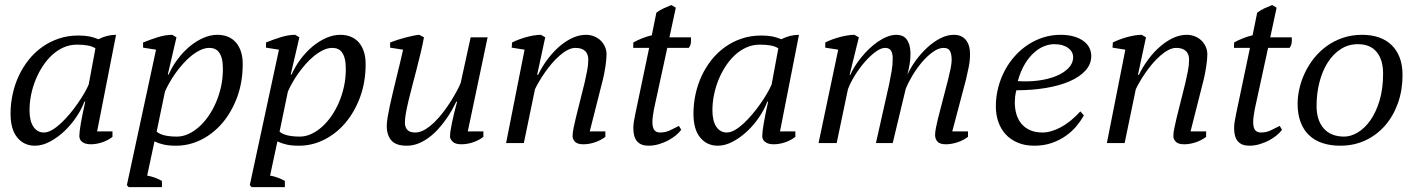

<svg xmlns="http://www.w3.org/2000/svg" viewBox="-20 -582 5762 781"><path d="M158.2 -43Q173.8 -43 191.7 -53.2Q209.5 -63.5 227.5 -80.3Q245.6 -97.2 263.2 -118.2Q280.8 -139.2 295.9 -160.9Q311 -182.6 322.8 -202.9Q334.5 -223.1 340.8 -238.3L368.2 -385.3Q355.5 -393.6 336.9 -397Q318.4 -400.4 293 -400.4Q264.2 -400.4 238.8 -389.2Q213.4 -377.9 192.1 -358.4Q170.9 -338.9 153.8 -312.7Q136.7 -286.6 124.8 -257.1Q112.8 -227.5 106.4 -195.8Q100.1 -164.1 100.1 -133.8Q100.1 -89.8 116 -66.4Q131.8 -43 158.2 -43ZM323.2 -168.5Q312 -137.7 290.5 -106Q269 -74.2 241.7 -48.3Q214.4 -22.5 183.1 -5.9Q151.9 10.7 122.1 10.7Q77.6 10.7 50.3 -22.5Q22.9 -55.7 22.9 -119.6Q22.9 -159.7 31.5 -199Q40 -238.3 56.4 -273.4Q72.8 -308.6 96.7 -338.6Q120.6 -368.7 151.4 -390.6Q182.1 -412.6 219 -425Q255.9 -437.5 298.8 -437.5Q324.7 -437.5 343.3 -433.8Q361.8 -430.2 380.4 -422.4Q415.5 -440.4 452.1 -440.4L375 -47.4H437.5V-25.4Q420.4 -11.7 396.5 -3.4Q372.6 4.9 349.1 4.9Q336.4 4.9 327.6 2Q318.8 -1 313.2 -5.6Q307.6 -10.3 305.2 -16.4Q302.7 -22.5 302.7 -28.3Q302.7 -61 326.7 -168.5Z M578.6 132.3Q593.8 134.8 609.1 140.4Q624.5 146 638.7 153.8V179.2H503.4L496.1 170.9L614.7 -379.9L562 -388.2V-409.2Q590.8 -420.9 622.1 -430.7Q653.3 -440.4 680.7 -440.4L697.8 -430.2L662.6 -278.8H666Q681.2 -313 703.6 -342.5Q726.1 -372.1 752.4 -393.8Q778.8 -415.5 807.6 -428Q836.4 -440.4 864.3 -440.4Q887.2 -440.4 906.2 -432.9Q925.3 -425.3 938.7 -410.4Q952.1 -395.5 959.7 -373.3Q967.3 -351.1 967.3 -321.8Q967.3 -247.6 944.6 -186.5Q921.9 -125.5 884.3 -81.5Q846.7 -37.6 797.9 -13.4Q749 10.7 696.8 10.7Q667 10.7 647 6.3Q627 2 608.4 -6.8ZM832 -387.2Q813.5 -387.2 794.7 -378.2Q775.9 -369.1 757.8 -354.5Q739.7 -339.8 723.1 -321Q706.5 -302.2 692.6 -282.5Q678.7 -262.7 668 -243.4Q657.2 -224.1 650.9 -209L617.2 -46.4Q640.6 -26.4 699.7 -26.4Q722.7 -26.4 745.4 -36.6Q768.1 -46.9 788.8 -65.2Q809.6 -83.5 827.4 -108.9Q845.2 -134.3 858.4 -164.8Q871.6 -195.3 879.2 -230Q886.7 -264.6 886.7 -301.3Q886.7 -325.2 882.8 -341.6Q878.9 -357.9 871.6 -368.2Q864.3 -378.4 854.2 -382.8Q844.2 -387.2 832 -387.2Z M1078.6 132.3Q1093.8 134.8 1109.1 140.4Q1124.5 146 1138.7 153.8V179.2H1003.4L996.1 170.9L1114.7 -379.9L1062 -388.2V-409.2Q1090.8 -420.9 1122.1 -430.7Q1153.3 -440.4 1180.7 -440.4L1197.8 -430.2L1162.6 -278.8H1166Q1181.2 -313 1203.6 -342.5Q1226.1 -372.1 1252.4 -393.8Q1278.8 -415.5 1307.6 -428Q1336.4 -440.4 1364.3 -440.4Q1387.2 -440.4 1406.2 -432.9Q1425.3 -425.3 1438.7 -410.4Q1452.1 -395.5 1459.7 -373.3Q1467.3 -351.1 1467.3 -321.8Q1467.3 -247.6 1444.6 -186.5Q1421.9 -125.5 1384.3 -81.5Q1346.7 -37.6 1297.9 -13.4Q1249 10.7 1196.8 10.7Q1167 10.7 1147 6.3Q1127 2 1108.4 -6.8ZM1332 -387.2Q1313.5 -387.2 1294.7 -378.2Q1275.9 -369.1 1257.8 -354.5Q1239.7 -339.8 1223.1 -321Q1206.5 -302.2 1192.6 -282.5Q1178.7 -262.7 1168 -243.4Q1157.2 -224.1 1150.9 -209L1117.2 -46.4Q1140.6 -26.4 1199.7 -26.4Q1222.7 -26.4 1245.4 -36.6Q1268.1 -46.9 1288.8 -65.2Q1309.6 -83.5 1327.4 -108.9Q1345.2 -134.3 1358.4 -164.8Q1371.6 -195.3 1379.2 -230Q1386.7 -264.6 1386.7 -301.3Q1386.7 -325.2 1382.8 -341.6Q1378.9 -357.9 1371.6 -368.2Q1364.3 -378.4 1354.2 -382.8Q1344.2 -387.2 1332 -387.2Z M1946.3 -47.4V-25.4Q1929.2 -11.7 1904.8 -3.4Q1880.4 4.9 1856.9 4.9Q1832 4.9 1821.3 -5.6Q1810.5 -16.1 1810.5 -27.8Q1810.5 -43.5 1817.9 -79.8Q1825.2 -116.2 1839.4 -168.5H1835.9Q1828.6 -152.8 1817.6 -133.3Q1806.6 -113.8 1792.2 -93.8Q1777.8 -73.7 1760.5 -54.9Q1743.2 -36.1 1723.1 -21.5Q1703.1 -6.8 1680.9 2Q1658.7 10.7 1634.3 10.7Q1590.8 10.7 1572 -10.7Q1553.2 -32.2 1553.2 -70.3Q1553.2 -83 1556.6 -104.2Q1560.1 -125.5 1565.7 -151.6Q1571.3 -177.7 1578.4 -207.3Q1585.4 -236.8 1592.8 -267.1Q1600.1 -297.4 1607.2 -326.2Q1614.3 -355 1619.6 -379.9L1566.9 -388.2V-409.2Q1580.6 -414.6 1596.4 -419.7Q1612.3 -424.8 1628.2 -429Q1644 -433.1 1658.9 -436.3Q1673.8 -439.5 1685.5 -440.4L1704.6 -430.2Q1699.2 -400.4 1691.2 -367.2Q1683.1 -334 1674.6 -300.5Q1666 -267.1 1657.5 -234.9Q1648.9 -202.6 1642.1 -174.1Q1635.3 -145.5 1631.1 -122.1Q1627 -98.6 1627 -83.5Q1627 -64.9 1636.7 -54Q1646.5 -43 1668.9 -43Q1688.5 -43 1708.5 -54.9Q1728.5 -66.9 1747.8 -85.7Q1767.1 -104.5 1784.7 -127.9Q1802.2 -151.4 1816.2 -173.8Q1830.1 -196.3 1840.1 -215.3Q1850.1 -234.4 1854 -245.1L1894.5 -430.2H1963.4L1882.8 -47.4Z M2357.9 -245.1Q2363.8 -271.5 2368.4 -294.7Q2373 -317.9 2373 -339.8Q2373 -349.6 2370.1 -358.4Q2367.2 -367.2 2361.1 -373.5Q2355 -379.9 2345 -383.5Q2335 -387.2 2320.8 -387.2Q2305.2 -387.2 2288.6 -378.4Q2272 -369.6 2255.6 -355.2Q2239.3 -340.8 2223.9 -322.8Q2208.5 -304.7 2195.6 -285.9Q2182.6 -267.1 2172.4 -249.5Q2162.1 -231.9 2156.2 -219.2L2110.8 0H2038.6L2113.8 -379.9L2061.5 -388.2L2063 -409.2Q2075.2 -415.5 2090.3 -421.1Q2105.5 -426.8 2121.3 -431.2Q2137.2 -435.5 2152.3 -438Q2167.5 -440.4 2180.2 -440.4L2197.8 -430.2L2165 -277.8H2168.9Q2185.5 -312 2208 -341.8Q2230.5 -371.6 2256.1 -393.6Q2281.7 -415.5 2309.1 -428Q2336.4 -440.4 2363.3 -440.4Q2380.9 -440.4 2396.2 -434.3Q2411.6 -428.2 2422.9 -417.5Q2434.1 -406.7 2440.7 -392.1Q2447.3 -377.4 2447.3 -360.4Q2447.3 -351.1 2446 -338.9Q2444.8 -326.7 2442.9 -313Q2440.9 -299.3 2438.2 -285.4Q2435.5 -271.5 2432.6 -259.3L2378.9 -47.4H2442.4V-25.4Q2424.8 -11.7 2400.6 -3.4Q2376.5 4.9 2353 4.9Q2328.6 4.9 2318.8 -5.6Q2309.1 -16.1 2309.1 -27.8Q2309.1 -43.9 2313.5 -63Q2317.9 -82 2322.3 -102.5Z M2556.2 -409.2Q2573.2 -418.9 2592.8 -426.5Q2612.3 -434.1 2631.3 -438.5L2649.9 -530.3Q2662.1 -540 2678 -547.4Q2693.8 -554.7 2710.9 -561.5L2729 -550.8L2703.1 -430.2H2790.5Q2791.5 -419.4 2790.3 -408.2Q2789.1 -397 2781.7 -387.2H2694.3L2640.1 -137.7Q2637.2 -121.1 2635.5 -108.9Q2633.8 -96.7 2633.8 -85.9Q2633.8 -63 2641.6 -53Q2649.4 -43 2665 -43Q2686 -43 2703.6 -51Q2721.2 -59.1 2741.7 -69.8L2751 -54.2Q2743.2 -43 2729.2 -31.5Q2715.3 -20 2697.8 -10.7Q2680.2 -1.5 2659.7 4.6Q2639.2 10.7 2617.7 10.7Q2556.2 10.7 2556.2 -60.1Q2556.2 -72.8 2558.3 -87.2Q2560.5 -101.6 2564 -117.2L2620.6 -387.2H2555.7Z M2936 -43Q2951.7 -43 2969.5 -53.2Q2987.3 -63.5 3005.4 -80.3Q3023.4 -97.2 3041 -118.2Q3058.6 -139.2 3073.7 -160.9Q3088.9 -182.6 3100.6 -202.9Q3112.3 -223.1 3118.7 -238.3L3146 -385.3Q3133.3 -393.6 3114.7 -397Q3096.2 -400.4 3070.8 -400.4Q3042 -400.4 3016.6 -389.2Q2991.2 -377.9 2970 -358.4Q2948.7 -338.9 2931.6 -312.7Q2914.6 -286.6 2902.6 -257.1Q2890.6 -227.5 2884.3 -195.8Q2877.9 -164.1 2877.9 -133.8Q2877.9 -89.8 2893.8 -66.4Q2909.7 -43 2936 -43ZM3101.1 -168.5Q3089.8 -137.7 3068.4 -106Q3046.9 -74.2 3019.5 -48.3Q2992.2 -22.5 2960.9 -5.9Q2929.7 10.7 2899.9 10.7Q2855.5 10.7 2828.1 -22.5Q2800.8 -55.7 2800.8 -119.6Q2800.8 -159.7 2809.3 -199Q2817.9 -238.3 2834.2 -273.4Q2850.6 -308.6 2874.5 -338.6Q2898.4 -368.7 2929.2 -390.6Q2960 -412.6 2996.8 -425Q3033.7 -437.5 3076.7 -437.5Q3102.5 -437.5 3121.1 -433.8Q3139.6 -430.2 3158.2 -422.4Q3193.4 -440.4 3230 -440.4L3152.8 -47.4H3215.3V-25.4Q3198.2 -11.7 3174.3 -3.4Q3150.4 4.9 3127 4.9Q3114.3 4.9 3105.5 2Q3096.7 -1 3091.1 -5.6Q3085.4 -10.3 3083 -16.4Q3080.6 -22.5 3080.6 -28.3Q3080.6 -61 3104.5 -168.5Z M3836.4 -257.8Q3841.8 -278.8 3846.4 -301.3Q3851.1 -323.7 3851.1 -337.9Q3851.1 -360.8 3844.5 -374Q3837.9 -387.2 3818.4 -387.2Q3797.9 -387.2 3774.9 -370.8Q3752 -354.5 3730.7 -329.6Q3709.5 -304.7 3691.9 -275.4Q3674.3 -246.1 3664.1 -220.2L3611.3 0H3543L3597.2 -241.2Q3602.5 -268.1 3606.9 -292.7Q3611.3 -317.4 3611.3 -343.8Q3611.3 -364.3 3604.5 -375.7Q3597.7 -387.2 3580.6 -387.2Q3563 -387.2 3541 -370.8Q3519 -354.5 3497.3 -329.6Q3475.6 -304.7 3457.3 -275.1Q3439 -245.6 3429.2 -219.2L3383.3 0H3309.6L3389.6 -379.9L3336.9 -388.2V-409.2Q3351.1 -416.5 3366.9 -422.1Q3382.8 -427.7 3398.7 -431.9Q3414.6 -436 3429.2 -438.2Q3443.8 -440.4 3455.6 -440.4L3473.6 -430.2L3436 -277.8H3439Q3445.8 -293.9 3457.3 -312.3Q3468.8 -330.6 3483.4 -348.6Q3498 -366.7 3515.4 -383.3Q3532.7 -399.9 3551.3 -412.6Q3569.8 -425.3 3589.1 -432.9Q3608.4 -440.4 3627 -440.4Q3637.2 -440.4 3647.5 -437Q3657.7 -433.6 3665.8 -424.6Q3673.8 -415.5 3678.7 -399.9Q3683.6 -384.3 3683.6 -360.4Q3683.6 -341.8 3679.9 -320.1Q3676.3 -298.3 3670.9 -277.8Q3684.1 -307.1 3705.3 -336.2Q3726.6 -365.2 3751.7 -388.4Q3776.9 -411.6 3804.7 -426Q3832.5 -440.4 3859.9 -440.4Q3892.1 -440.4 3908.9 -419.4Q3925.8 -398.4 3925.8 -362.8Q3925.8 -335 3920.7 -310.5Q3915.5 -286.1 3909.2 -257.8L3853.5 -47.4H3917.5V-25.4Q3899.9 -11.7 3875.2 -3.4Q3850.6 4.9 3827.6 4.9Q3802.7 4.9 3793.2 -6.1Q3783.7 -17.1 3783.7 -32.7Q3783.7 -44.4 3787.1 -62.3Q3790.5 -80.1 3795.9 -101.6Z M4388.7 -112.8Q4377.9 -92.3 4359.9 -70.3Q4341.8 -48.3 4316.7 -30.3Q4291.5 -12.2 4259 -0.7Q4226.6 10.7 4187.5 10.7Q4148.4 10.7 4119.1 -2Q4089.8 -14.6 4070.3 -36.1Q4050.8 -57.6 4040.8 -86.7Q4030.8 -115.7 4030.8 -148.9Q4030.8 -188.5 4040.3 -225.3Q4049.8 -262.2 4066.9 -294.7Q4084 -327.1 4108.2 -354Q4132.3 -380.9 4161.6 -400.1Q4190.9 -419.4 4224.4 -429.9Q4257.8 -440.4 4293.9 -440.4Q4324.7 -440.4 4348.1 -433.6Q4371.6 -426.8 4387.5 -415Q4403.3 -403.3 4411.1 -387.7Q4418.9 -372.1 4418.9 -354.5Q4418.9 -320.8 4395.3 -294.9Q4371.6 -269 4330.6 -251.2Q4289.6 -233.4 4233.9 -224.1Q4178.2 -214.8 4114.3 -214.8Q4110.4 -200.7 4109.1 -187.5Q4107.9 -174.3 4107.9 -165.5Q4107.9 -139.2 4114.7 -116.7Q4121.6 -94.2 4135.5 -77.9Q4149.4 -61.5 4170.7 -52.2Q4191.9 -43 4220.7 -43Q4254.9 -43 4295.2 -64.5Q4335.4 -85.9 4374.5 -128.9ZM4267.6 -402.3Q4249 -402.3 4228 -394.3Q4207 -386.2 4186.8 -368.4Q4166.5 -350.6 4148.9 -321.8Q4131.3 -293 4120.1 -252Q4163.6 -249 4204.1 -254.4Q4244.6 -259.8 4276.1 -272.7Q4307.6 -285.6 4326.4 -305.2Q4345.2 -324.7 4345.2 -349.6Q4345.2 -360.4 4340.1 -369.9Q4335 -379.4 4325.2 -386.7Q4315.4 -394 4301 -398.2Q4286.6 -402.3 4267.6 -402.3Z M4801.8 -245.1Q4807.6 -271.5 4812.3 -294.7Q4816.9 -317.9 4816.9 -339.8Q4816.9 -349.6 4814 -358.4Q4811 -367.2 4804.9 -373.5Q4798.8 -379.9 4788.8 -383.5Q4778.8 -387.2 4764.6 -387.2Q4749 -387.2 4732.4 -378.4Q4715.8 -369.6 4699.5 -355.2Q4683.1 -340.8 4667.7 -322.8Q4652.3 -304.7 4639.4 -285.9Q4626.5 -267.1 4616.2 -249.5Q4606 -231.9 4600.1 -219.2L4554.7 0H4482.4L4557.6 -379.9L4505.4 -388.2L4506.8 -409.2Q4519 -415.5 4534.2 -421.1Q4549.3 -426.8 4565.2 -431.2Q4581.1 -435.5 4596.2 -438Q4611.3 -440.4 4624 -440.4L4641.6 -430.2L4608.9 -277.8H4612.8Q4629.4 -312 4651.9 -341.8Q4674.3 -371.6 4700 -393.6Q4725.6 -415.5 4752.9 -428Q4780.3 -440.4 4807.1 -440.4Q4824.7 -440.4 4840.1 -434.3Q4855.5 -428.2 4866.7 -417.5Q4877.9 -406.7 4884.5 -392.1Q4891.1 -377.4 4891.1 -360.4Q4891.1 -351.1 4889.9 -338.9Q4888.7 -326.7 4886.7 -313Q4884.8 -299.3 4882.1 -285.4Q4879.4 -271.5 4876.5 -259.3L4822.8 -47.4H4886.2V-25.4Q4868.7 -11.7 4844.5 -3.4Q4820.3 4.9 4796.9 4.9Q4772.5 4.9 4762.7 -5.6Q4752.9 -16.1 4752.9 -27.8Q4752.9 -43.9 4757.3 -63Q4761.7 -82 4766.1 -102.5Z M5000 -409.2Q5017.1 -418.9 5036.6 -426.5Q5056.2 -434.1 5075.2 -438.5L5093.8 -530.3Q5106 -540 5121.8 -547.4Q5137.7 -554.7 5154.8 -561.5L5172.9 -550.8L5147 -430.2H5234.4Q5235.4 -419.4 5234.1 -408.2Q5232.9 -397 5225.6 -387.2H5138.2L5084 -137.7Q5081.1 -121.1 5079.3 -108.9Q5077.6 -96.7 5077.6 -85.9Q5077.6 -63 5085.4 -53Q5093.3 -43 5108.9 -43Q5129.9 -43 5147.5 -51Q5165 -59.1 5185.5 -69.8L5194.8 -54.2Q5187 -43 5173.1 -31.5Q5159.2 -20 5141.6 -10.7Q5124 -1.5 5103.5 4.6Q5083 10.7 5061.5 10.7Q5000 10.7 5000 -60.1Q5000 -72.8 5002.2 -87.2Q5004.4 -101.6 5007.8 -117.2L5064.5 -387.2H4999.5Z M5258.3 -160.2Q5258.3 -190.4 5265.9 -222.9Q5273.4 -255.4 5288.3 -286.6Q5303.2 -317.9 5325.4 -345.7Q5347.7 -373.5 5376.7 -394.5Q5405.8 -415.5 5441.9 -428Q5478 -440.4 5521 -440.4Q5558.6 -440.4 5588.9 -429.9Q5619.1 -419.4 5640.6 -398.7Q5662.1 -377.9 5673.6 -347.4Q5685.1 -316.9 5685.1 -276.9Q5685.1 -215.3 5666.5 -162.8Q5647.9 -110.4 5614.5 -71.8Q5581.1 -33.2 5534.4 -11.2Q5487.8 10.7 5432.1 10.7Q5391.6 10.7 5359.4 0Q5327.1 -10.7 5304.7 -32.2Q5282.2 -53.7 5270.3 -85.7Q5258.3 -117.7 5258.3 -160.2ZM5503.4 -402.3Q5464.4 -402.3 5433.1 -381.8Q5401.9 -361.3 5380.1 -326.7Q5358.4 -292 5346.9 -246.6Q5335.4 -201.2 5335.4 -151.4Q5335.4 -92.8 5364.5 -59.6Q5393.6 -26.4 5447.8 -26.4Q5474.6 -26.4 5502.7 -43Q5530.8 -59.6 5553.7 -91.8Q5576.7 -124 5591.3 -171.9Q5606 -219.7 5606 -282.7Q5606 -338.9 5579.8 -370.6Q5553.7 -402.3 5503.4 -402.3Z"/></svg>

Font: PT Astra Serif
Style: Italic
Weight: 400
Italic angle: -16°
Designer: A.Korolkova, I. Chaeva
Foundry: ParaType Ltd
Version: Version 1.001